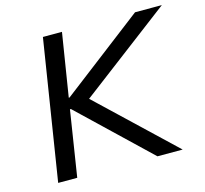

<svg xmlns="http://www.w3.org/2000/svg" viewBox="-102 -820 995 934"><g transform="rotate(-15 395.0 -352.5)"><path d="M79 0 191 -705H287L236 -387H240L655 -705H790L306 -338L302 -383L706 0H579L232 -331H227L175 0Z"/></g></svg>

Font: Nunito Sans 7pt SemiExpanded
Style: Italic
Weight: 400
Width: 6
Italic angle: -9°
Designer: Vernon Adams
Foundry: Vernon Adams
Version: Version 3.101;gftools[0.9.27]